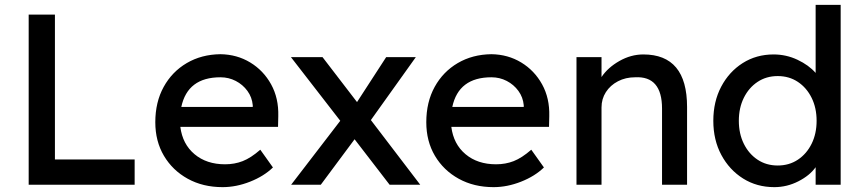

<svg xmlns="http://www.w3.org/2000/svg" viewBox="-20 -760 3549 790"><path d="M98 0V-700H206V-104H534V0Z M896 10Q815 10 752.5 -24.5Q690 -59 654.5 -119Q619 -179 619 -257Q619 -340 653.5 -402.5Q688 -465 748.5 -500.5Q809 -536 887 -537Q955 -536 1009.5 -503Q1064 -470 1095.5 -413Q1127 -356 1125 -282L1124 -238H722Q731 -167 780.5 -125.5Q830 -84 906 -84Q945 -84 978.5 -97Q1012 -110 1051 -144L1103 -71Q1066 -35 1009 -12.5Q952 10 896 10ZM887 -442Q752 -442 726 -320H1020V-327Q1017 -360 998 -386Q979 -412 950 -427Q921 -442 887 -442Z M1178 0 1380 -263 1177 -525H1307L1449 -340L1569 -525H1691L1506 -266L1709 0H1583L1439 -187L1300 0Z M2011 10Q1930 10 1867.5 -24.5Q1805 -59 1769.5 -119Q1734 -179 1734 -257Q1734 -340 1768.5 -402.5Q1803 -465 1863.5 -500.5Q1924 -536 2002 -537Q2070 -536 2124.5 -503Q2179 -470 2210.5 -413Q2242 -356 2240 -282L2239 -238H1837Q1846 -167 1895.5 -125.5Q1945 -84 2021 -84Q2060 -84 2093.5 -97Q2127 -110 2166 -144L2218 -71Q2181 -35 2124 -12.5Q2067 10 2011 10ZM2002 -442Q1867 -442 1841 -320H2135V-327Q2132 -360 2113 -386Q2094 -412 2065 -427Q2036 -442 2002 -442Z M2352 0V-525H2455V-443Q2481 -482 2528.5 -509Q2576 -536 2627 -536Q2807 -536 2807 -320V0H2704V-313Q2704 -448 2593 -442Q2554 -442 2522.5 -425.5Q2491 -409 2473 -381Q2455 -353 2455 -318V0Z M3166 10Q3094 10 3037.5 -25.5Q2981 -61 2948 -122.5Q2915 -184 2915 -263Q2915 -342 2947.5 -403.5Q2980 -465 3036 -500.5Q3092 -536 3163 -536Q3215 -536 3261.5 -514Q3308 -492 3336 -460V-740H3439V0H3336V-72Q3312 -38 3265 -14Q3218 10 3166 10ZM3180 -79Q3227 -79 3263 -103Q3299 -127 3319.5 -168.5Q3340 -210 3340 -263Q3340 -316 3319.5 -357.5Q3299 -399 3263 -423Q3227 -447 3180 -447Q3133 -447 3097 -423Q3061 -399 3040.5 -357.5Q3020 -316 3020 -263Q3020 -210 3040.5 -168.5Q3061 -127 3097 -103Q3133 -79 3180 -79Z"/></svg>

Font: Lexend
Style: Regular
Weight: 400
Designer: Bonnie Shaver-Troup, Thomas Jockin
Foundry: Lexend
Version: Version 1.007; ttfautohint (v1.8.3)